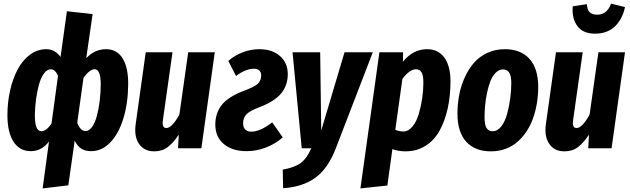

<svg xmlns="http://www.w3.org/2000/svg" viewBox="-20 -820 3483 1062"><path d="M215.8 222.2 251 -37.1Q210 16.1 150.9 16.1Q88.4 16.1 54.7 -36.4Q21 -88.9 21 -182.1Q21 -253.9 35.9 -319.8Q50.8 -385.7 77.9 -436.5Q105 -487.3 146 -517.6Q187 -547.9 235.8 -547.9Q283.7 -547.9 314.9 -504.9L350.1 -757.8L492.2 -742.2L457 -498Q503.9 -547.9 565.9 -547.9Q627.4 -547.9 658.7 -496.6Q689.9 -445.3 689 -352.1Q688 -247.6 662.1 -163.8Q636.2 -80.1 589.8 -32Q543.5 16.1 484.9 16.1Q452.1 16.1 430.4 2.7Q408.7 -10.7 393.1 -42L357.9 205.1ZM208 -94.2Q236.8 -94.2 265.1 -137.2L300.8 -400.9Q284.7 -437 261.2 -437Q240.2 -437 222.9 -413.1Q205.6 -389.2 195.3 -351.1Q185.1 -313 179.4 -271.2Q173.8 -229.5 172.9 -189Q171.4 -94.2 208 -94.2ZM453.1 -95.2Q473.1 -95.2 489.5 -118.4Q505.9 -141.6 515.9 -179.2Q525.9 -216.8 531.5 -262.2Q537.1 -307.6 537.1 -355Q537.1 -437 502.9 -437Q476.6 -437 441.9 -390.1L407.2 -141.1Q424.3 -95.2 453.1 -95.2Z M833 17.1Q776.9 17.1 748.5 -24.9Q720.2 -66.9 731 -137.2L786.1 -530.8H934.1L880.9 -154.8Q875 -111.8 899.9 -111.8Q931.2 -111.8 972.2 -186L1021 -530.8H1168L1093.8 0H964.8L968.8 -75.2Q939.5 -30.8 908.4 -6.8Q877.4 17.1 833 17.1Z M1414.1 -547.9Q1485.8 -547.9 1528.8 -510Q1571.8 -472.2 1571.8 -410.2Q1571.8 -349.1 1536.4 -304.9Q1501 -260.7 1419.9 -229Q1361.8 -207.5 1343.3 -187.7Q1324.7 -168 1324.7 -138.2Q1324.7 -116.2 1336.4 -104Q1348.1 -91.8 1370.6 -91.8Q1418.9 -91.8 1485.8 -143.1L1543.9 -60.1Q1504.9 -24.9 1451.7 -4.4Q1398.4 16.1 1344.7 16.1Q1264.6 16.1 1217.8 -23.4Q1170.9 -63 1170.9 -130.9Q1170.9 -193.8 1206.5 -239.5Q1242.2 -285.2 1334 -319.8Q1389.6 -340.3 1407.2 -357.9Q1424.8 -375.5 1424.8 -402.8Q1424.8 -420.4 1414.3 -430.2Q1403.8 -439.9 1385.7 -439.9Q1339.4 -439.9 1285.6 -399.9L1242.7 -482.9Q1278.3 -514.2 1323.2 -531Q1368.2 -547.9 1414.1 -547.9Z M2042 -530.8 1836.9 2Q1793.9 112.8 1724.1 163.3Q1654.3 213.9 1545.9 221.2L1543.9 118.2Q1609.4 106.4 1642.8 82Q1676.3 57.6 1702.1 0H1648.9L1598.1 -530.8H1751L1756.8 -98.1L1885.7 -530.8Z M1973.6 222.2 2078.6 -530.8H2209.5L2208.5 -478Q2263.7 -547.9 2342.8 -547.9Q2403.8 -547.9 2437.7 -501.5Q2471.7 -455.1 2471.7 -369.1Q2471.7 -291 2457 -223.1Q2442.4 -155.3 2413.3 -100.6Q2384.3 -45.9 2335.2 -14.4Q2286.1 17.1 2222.7 17.1Q2184.6 17.1 2150.4 4.9L2122.6 206.1ZM2210.4 -92.8Q2239.3 -92.8 2261.7 -120.4Q2284.2 -147.9 2296.6 -190.7Q2309.1 -233.4 2315.4 -277.8Q2321.8 -322.3 2321.8 -363.8Q2321.8 -404.3 2311.3 -420.7Q2300.8 -437 2280.8 -437Q2263.2 -437 2243.2 -422.4Q2223.1 -407.7 2205.6 -382.8L2166.5 -102.1Q2188.5 -92.8 2210.4 -92.8Z M2695.3 17.1Q2607.4 17.1 2558.8 -36.1Q2510.3 -89.4 2510.3 -190.9Q2510.3 -244.6 2520 -295.4Q2529.8 -346.2 2550.8 -392.3Q2571.8 -438.5 2601.8 -472.9Q2631.8 -507.3 2675.8 -527.6Q2719.7 -547.9 2772.5 -547.9Q2860.4 -547.9 2908.7 -494.4Q2957 -440.9 2957 -338.9Q2957 -294.9 2950.2 -252.2Q2943.4 -209.5 2929.7 -169.4Q2916 -129.4 2894 -95.7Q2872.1 -62 2843.8 -36.6Q2815.4 -11.2 2777.3 2.9Q2739.3 17.1 2695.3 17.1ZM2705.1 -94.2Q2732.4 -94.2 2753.4 -121.8Q2774.4 -149.4 2785.6 -192.1Q2796.9 -234.9 2802.5 -278.1Q2808.1 -321.3 2808.1 -360.8Q2808.1 -400.4 2796.6 -418.2Q2785.2 -436 2762.2 -436Q2739.7 -436 2721.7 -417.5Q2703.6 -398.9 2692.4 -370.4Q2681.2 -341.8 2673.6 -305.4Q2666 -269 2663.1 -235.1Q2660.2 -201.2 2660.2 -169.9Q2660.2 -129.9 2671.1 -112.1Q2682.1 -94.2 2705.1 -94.2Z M3271 -633.8Q3205.1 -633.8 3173.8 -675.5Q3142.6 -717.3 3147.9 -785.2L3226.1 -796.9Q3228 -765.6 3241.9 -752.2Q3255.9 -738.8 3283.2 -738.8Q3337.9 -738.8 3359.9 -799.8L3437 -780.8Q3422.4 -712.4 3380.4 -673.1Q3338.4 -633.8 3271 -633.8ZM3102.1 17.1Q3045.9 17.1 3017.6 -24.9Q2989.3 -66.9 3000 -137.2L3055.2 -530.8H3203.1L3149.9 -154.8Q3144 -111.8 3168.9 -111.8Q3200.2 -111.8 3241.2 -186L3290 -530.8H3437L3362.8 0H3233.9L3237.8 -75.2Q3208.5 -30.8 3177.5 -6.8Q3146.5 17.1 3102.1 17.1Z"/></svg>

Font: Fira Sans Compressed
Style: Bold Italic
Weight: 700
Width: 3
Italic angle: -8°
Designer: Carrois Corporate & Edenspiekermann AG
Foundry: Carrois Corporate GbR & Edenspiekermann AG
Version: Version 4.203;PS 004.203;hotconv 1.0.88;makeotf.lib2.5.64775